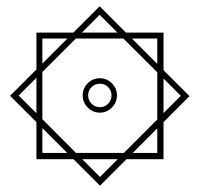

<svg xmlns="http://www.w3.org/2000/svg" viewBox="-20 -465 626 602"><path d="M293.5 117.2 210.4 34.2H94.2V-82L11.7 -164.6L94.2 -247.1V-362.8H210L292.5 -445.3L375 -362.8H492.7V-245.1L574.2 -163.6L492.7 -82V34.2H376.5ZM218.3 14.6H368.2L473.1 -90.3V-238.3L366.7 -344.2H217.8L112.8 -239.3V-91.3ZM293 -111.8Q271 -111.8 255.1 -127.7Q239.3 -143.6 239.3 -166Q239.3 -188 255.1 -203.9Q271 -219.7 293 -219.7Q314.9 -219.7 330.8 -203.9Q346.7 -188 346.7 -166Q346.7 -143.6 330.8 -127.7Q314.9 -111.8 293 -111.8ZM293 -128.9Q308.6 -128.9 319.1 -139.9Q329.6 -150.9 329.6 -166Q329.6 -181.2 319.1 -191.9Q308.6 -202.6 293 -202.6Q277.8 -202.6 267.1 -191.9Q256.3 -181.2 256.3 -166Q256.3 -150.9 267.1 -139.9Q277.8 -128.9 293 -128.9ZM393.6 -344.2 473.1 -264.6V-344.2ZM236.8 -362.8H348.1L292.5 -418.5ZM94.2 -109.9V-221.2L38.6 -165.5ZM112.8 -265.6 191.4 -344.2H112.8ZM293.5 89.8 349.1 34.2H237.8ZM112.8 14.6H190.9L112.8 -63.5ZM473.1 -62.5 396 14.6H473.1ZM492.7 -218.8V-110.4L546.9 -164.6Z"/></svg>

Font: CaskaydiaMono NF
Style: Regular
Weight: 400
Designer: Aaron Bell
Foundry: Saja Typeworks
Version: Version 2111.001; ttfautohint (v1.8.4);Nerd Fonts 3.1.1